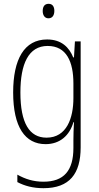

<svg xmlns="http://www.w3.org/2000/svg" viewBox="-20 -746 518 1007"><path d="M235 -726C212 -726 204 -709 204 -688C204 -667 214 -650 234 -650C255 -650 265 -666 265 -689C265 -709 257 -726 235 -726ZM227 -539C107 -539 49 -435 49 -261C49 -79 112 10 219 10C295 10 345 -36 365 -105H368C366 -67 365 -41 365 -10V30C365 149 315 207 208 207C155 207 112 193 71 170V209C109 229 153 241 208 241C345 241 403 165 403 27V-529H373L368 -445H364C343 -497 303 -539 227 -539ZM230 -505C329 -505 365 -422 365 -308V-232C365 -127 330 -24 224 -24C134 -24 87 -101 87 -261C87 -410 129 -505 230 -505Z"/></svg>

Font: Noto Sans Gurmukhi UI Condensed ExtraLight
Style: Regular
Weight: 200
Width: 3
Designer: Jelle Bosma - Monotype Design Team
Foundry: Monotype Imaging Inc.
Version: Version 2.004